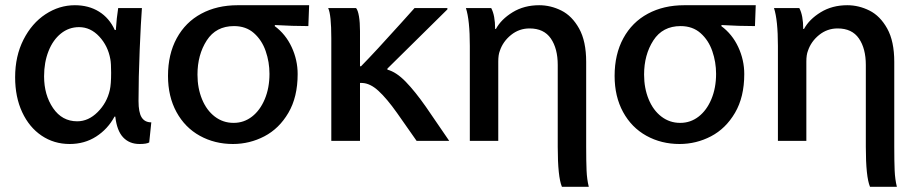

<svg xmlns="http://www.w3.org/2000/svg" viewBox="-20 -519 3519 736"><path d="M511 -132Q511 -88 523 -69Q535 -50 560 -50L552 27Q542 33 515 33Q476 33 452 7.5Q428 -18 422 -72H419Q393 -24 348.5 4.5Q304 33 247 33Q187 33 139.5 1Q92 -31 65 -89Q38 -147 38 -223Q38 -304 70 -367Q102 -430 154.5 -464.5Q207 -499 267 -499Q320 -499 359.5 -474.5Q399 -450 420 -404H424Q427 -450 433 -488H524Q520 -436 515.5 -328.5Q511 -221 511 -132ZM276 -54Q319 -54 354.5 -89.5Q390 -125 401 -174Q406 -196 406 -240Q406 -276 403 -292Q394 -343 360.5 -379Q327 -415 283 -415Q244 -415 213.5 -390.5Q183 -366 166 -323Q149 -280 149 -227V-226Q149 -155 183.5 -104.5Q218 -54 276 -54Z M1121 -235Q1121 -147 1085.5 -86.5Q1050 -26 993.5 3.5Q937 33 873 33Q803 33 746 1.5Q689 -30 656.5 -89.5Q624 -149 624 -228Q624 -311 657.5 -372.5Q691 -434 751.5 -466.5Q812 -499 891 -499H1165L1162 -419Q1102 -419 1034 -423L1033 -419Q1075 -388 1098 -338.5Q1121 -289 1121 -235ZM1013 -236Q1013 -281 998.5 -323Q984 -365 953.5 -392Q923 -419 877 -419Q808 -419 772.5 -364Q737 -309 737 -233Q737 -181 754.5 -138.5Q772 -96 803.5 -72Q835 -48 875 -48H876Q915 -48 946 -72Q977 -96 995 -139Q1013 -182 1013 -236Z M1613 -109 1702 21H1577L1502 -86Q1463 -141 1431 -170.5Q1399 -200 1368 -201H1360V21H1250V-372Q1250 -463 1238 -488H1345Q1352 -480 1356 -456.5Q1360 -433 1360 -400V-265H1364Q1419 -321 1516 -429L1569 -488H1695V-483L1618 -407L1465 -256V-252Q1499 -243 1535 -206Q1571 -169 1613 -109Z M2047 -499Q2091 -499 2132 -478.5Q2173 -458 2200 -409.5Q2227 -361 2227 -282V42Q2227 100 2228.5 134.5Q2230 169 2237 197H2134Q2118 159 2118 44V-270Q2118 -333 2091.5 -371.5Q2065 -410 2010 -410Q1970 -410 1939 -385Q1908 -360 1896 -324Q1890 -309 1890 -283V21H1781V-343Q1781 -442 1766 -488H1863Q1878 -460 1878 -408H1881Q1901 -445 1945 -472Q1989 -499 2047 -499Z M2833 -235Q2833 -147 2797.5 -86.5Q2762 -26 2705.5 3.5Q2649 33 2585 33Q2515 33 2458 1.5Q2401 -30 2368.5 -89.5Q2336 -149 2336 -228Q2336 -311 2369.5 -372.5Q2403 -434 2463.5 -466.5Q2524 -499 2603 -499H2877L2874 -419Q2814 -419 2746 -423L2745 -419Q2787 -388 2810 -338.5Q2833 -289 2833 -235ZM2725 -236Q2725 -281 2710.5 -323Q2696 -365 2665.5 -392Q2635 -419 2589 -419Q2520 -419 2484.5 -364Q2449 -309 2449 -233Q2449 -181 2466.5 -138.5Q2484 -96 2515.5 -72Q2547 -48 2587 -48H2588Q2627 -48 2658 -72Q2689 -96 2707 -139Q2725 -182 2725 -236Z M3228 -499Q3272 -499 3313 -478.5Q3354 -458 3381 -409.5Q3408 -361 3408 -282V42Q3408 100 3409.5 134.5Q3411 169 3418 197H3315Q3299 159 3299 44V-270Q3299 -333 3272.5 -371.5Q3246 -410 3191 -410Q3151 -410 3120 -385Q3089 -360 3077 -324Q3071 -309 3071 -283V21H2962V-343Q2962 -442 2947 -488H3044Q3059 -460 3059 -408H3062Q3082 -445 3126 -472Q3170 -499 3228 -499Z"/></svg>

Font: Gmarket Sans TTF Medium
Style: Regular
Weight: 500
Designer: Creative Director : Sungho Lee; Art Director : Kiwoong Choi; Project Manager : Sori Yang, Jongwook Yoon; Font Designer :
Foundry: Sandoll Inc.
Version: Version 1.000;hotconv 1.0.109;makeotfexe 2.5.65596